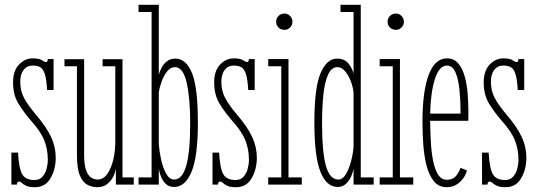

<svg xmlns="http://www.w3.org/2000/svg" viewBox="-20 -770 2244 801"><path d="M125.5 11Q101.5 11 89.2 5Q77 -1 71 -6.8Q65 -12.5 59.5 -12.5Q50.5 -12.5 50.5 0H27.5V-133.5H55Q59 -65.5 73.2 -42.2Q87.5 -19 123.5 -19Q144.5 -19 156.8 -32.5Q169 -46 174.2 -65.5Q179.5 -85 179.5 -103Q179.5 -147 164.8 -184.2Q150 -221.5 109 -267Q79 -301.5 56.8 -337.8Q34.5 -374 34.5 -426.5Q34.5 -474.5 59.2 -500.5Q84 -526.5 115.5 -526.5Q143.5 -526.5 154.8 -518.8Q166 -511 172.5 -511Q178.5 -511 179.5 -523.5H203.5V-394.5H176.5Q174 -439.5 167 -461.2Q160 -483 147.5 -489.8Q135 -496.5 116.5 -496.5Q92.5 -496.5 78.5 -478.5Q64.5 -460.5 64.5 -428.5Q64.5 -391 80.5 -361Q96.5 -331 130 -291.5Q174.5 -239 193.5 -197.8Q212.5 -156.5 212.5 -112Q212.5 -64 190.8 -26.5Q169 11 125.5 11Z M385.5 11Q364 11 344.5 0.8Q325 -9.5 313 -38.5Q301 -67.5 301 -123.5V-493.5H249V-523H331V-125.5Q331 -82 339.2 -59.5Q347.5 -37 360.5 -29Q373.5 -21 387.5 -21Q411.5 -21 428 -45Q444.5 -69 452.8 -105Q461 -141 461 -177.5V-493.5H408V-523H491V-30H538V0H463.5V-67.5Q461.5 -51.5 452.5 -33.2Q443.5 -15 427 -2Q410.5 11 385.5 11Z M706.5 10Q684.5 10 671 -3.5Q657.5 -17 650.8 -35.2Q644 -53.5 642.5 -67.5V0H558V-30H612.5V-720H558V-750H642.5V-458Q645 -469 652.8 -485Q660.5 -501 675 -513.2Q689.5 -525.5 711.5 -525.5Q756.5 -525.5 781 -465.2Q805.5 -405 805.5 -259Q805.5 -116 779 -53Q752.5 10 706.5 10ZM706.5 -21Q740.5 -21 757 -78.8Q773.5 -136.5 773.5 -256.5Q773.5 -360 758.8 -425Q744 -490 710 -490Q691.5 -490 677 -471.8Q662.5 -453.5 653.8 -428.5Q645 -403.5 642.5 -383.5V-169Q644.5 -139 652 -104.5Q659.5 -70 673.2 -45.5Q687 -21 706.5 -21Z M964.5 11Q940.5 11 928.2 5Q916 -1 910 -6.8Q904 -12.5 898.5 -12.5Q889.5 -12.5 889.5 0H866.5V-133.5H894Q898 -65.5 912.2 -42.2Q926.5 -19 962.5 -19Q983.5 -19 995.8 -32.5Q1008 -46 1013.2 -65.5Q1018.5 -85 1018.5 -103Q1018.5 -147 1003.8 -184.2Q989 -221.5 948 -267Q918 -301.5 895.8 -337.8Q873.5 -374 873.5 -426.5Q873.5 -474.5 898.2 -500.5Q923 -526.5 954.5 -526.5Q982.5 -526.5 993.8 -518.8Q1005 -511 1011.5 -511Q1017.5 -511 1018.5 -523.5H1042.5V-394.5H1015.5Q1013 -439.5 1006 -461.2Q999 -483 986.5 -489.8Q974 -496.5 955.5 -496.5Q931.5 -496.5 917.5 -478.5Q903.5 -460.5 903.5 -428.5Q903.5 -391 919.5 -361Q935.5 -331 969 -291.5Q1013.5 -239 1032.5 -197.8Q1051.5 -156.5 1051.5 -112Q1051.5 -64 1029.8 -26.5Q1008 11 964.5 11Z M1167 -645.5Q1152 -645.5 1142 -655.2Q1132 -665 1132 -679Q1132 -693.5 1142 -703.5Q1152 -713.5 1167 -713.5Q1180 -713.5 1190 -703.5Q1200 -693.5 1200 -679Q1200 -665 1190 -655.2Q1180 -645.5 1167 -645.5ZM1099 0V-30H1153.5V-493.5H1099V-523.5H1183.5V-30H1239V0Z M1388 10Q1342.5 10 1317 -53Q1291.5 -116 1291.5 -259Q1291.5 -405 1317.5 -465.2Q1343.5 -525.5 1386 -525.5Q1419 -525.5 1435.2 -503.2Q1451.5 -481 1455 -462V-720H1400.5V-750H1485V-30H1539V0H1455V-67.5Q1453.5 -54.5 1445.8 -36Q1438 -17.5 1424 -3.8Q1410 10 1388 10ZM1391.5 -21Q1409.5 -21 1422.8 -43Q1436 -65 1444.5 -97Q1453 -129 1455 -159V-383.5Q1452.5 -408.5 1442.8 -433Q1433 -457.5 1418.8 -473.8Q1404.5 -490 1388 -490Q1362.5 -490 1348.5 -458.2Q1334.5 -426.5 1329 -373.5Q1323.5 -320.5 1323.5 -256.5Q1323.5 -136.5 1339.5 -78.8Q1355.5 -21 1391.5 -21Z M1632 -645.5Q1617 -645.5 1607 -655.2Q1597 -665 1597 -679Q1597 -693.5 1607 -703.5Q1617 -713.5 1632 -713.5Q1645 -713.5 1655 -703.5Q1665 -693.5 1665 -679Q1665 -665 1655 -655.2Q1645 -645.5 1632 -645.5ZM1564 0V-30H1618.5V-493.5H1564V-523.5H1648.5V-30H1704V0Z M1843.5 11Q1810 11 1789.8 -14.2Q1769.5 -39.5 1759.2 -80.2Q1749 -121 1745.8 -169Q1742.5 -217 1742.5 -262.5Q1742.5 -389 1768.5 -457.8Q1794.5 -526.5 1844.5 -526.5Q1873.5 -526.5 1891.2 -506Q1909 -485.5 1918.2 -452.8Q1927.5 -420 1930.8 -381.8Q1934 -343.5 1934 -308Q1934 -297 1934 -286.5Q1934 -276 1933.5 -266H1774.5Q1775 -220.5 1777.5 -176.8Q1780 -133 1787.2 -97.5Q1794.5 -62 1808 -41Q1821.5 -20 1843.5 -20Q1870 -20 1883.5 -37.2Q1897 -54.5 1901 -70L1928 -59Q1921 -30.5 1897.8 -9.8Q1874.5 11 1843.5 11ZM1844.5 -496.5Q1812.5 -496.5 1794.5 -440.5Q1776.5 -384.5 1774.5 -296H1901.5Q1901.5 -348 1897 -393.8Q1892.5 -439.5 1880.2 -468Q1868 -496.5 1844.5 -496.5Z M2089 11Q2065 11 2052.8 5Q2040.5 -1 2034.5 -6.8Q2028.5 -12.5 2023 -12.5Q2014 -12.5 2014 0H1991V-133.5H2018.5Q2022.5 -65.5 2036.8 -42.2Q2051 -19 2087 -19Q2108 -19 2120.2 -32.5Q2132.5 -46 2137.8 -65.5Q2143 -85 2143 -103Q2143 -147 2128.2 -184.2Q2113.5 -221.5 2072.5 -267Q2042.5 -301.5 2020.2 -337.8Q1998 -374 1998 -426.5Q1998 -474.5 2022.8 -500.5Q2047.5 -526.5 2079 -526.5Q2107 -526.5 2118.2 -518.8Q2129.5 -511 2136 -511Q2142 -511 2143 -523.5H2167V-394.5H2140Q2137.5 -439.5 2130.5 -461.2Q2123.5 -483 2111 -489.8Q2098.5 -496.5 2080 -496.5Q2056 -496.5 2042 -478.5Q2028 -460.5 2028 -428.5Q2028 -391 2044 -361Q2060 -331 2093.5 -291.5Q2138 -239 2157 -197.8Q2176 -156.5 2176 -112Q2176 -64 2154.2 -26.5Q2132.5 11 2089 11Z"/></svg>

Font: Imbue 10pt Thin
Style: Regular
Weight: 100
Designer: Tyler Finck
Foundry: Etcetera Type Company
Version: Version 1.102; ttfautohint (v1.8.3)